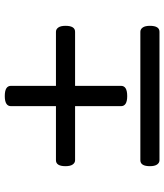

<svg xmlns="http://www.w3.org/2000/svg" viewBox="38 -808 687 803"><g transform="rotate(-90 381.5 -406.5)"><path d="M381 -218Q360 -218 349.5 -224.5Q339 -231 339 -244V-704Q339 -717 349.5 -723.5Q360 -730 381 -730Q403 -730 413.5 -723.5Q424 -717 424 -704V-244Q424 -231 413.5 -224.5Q403 -218 381 -218ZM113 -83Q102 -83 95 -93Q88 -103 88 -123Q88 -163 113 -163H650Q661 -163 668 -153Q675 -143 675 -123Q675 -83 650 -83ZM113 -436Q102 -436 95 -446Q88 -456 88 -476Q88 -516 113 -516H650Q661 -516 668 -506Q675 -496 675 -476Q675 -436 650 -436Z"/></g></svg>

Font: Playwrite IT Moderna
Style: Regular
Weight: 400
Designer: Veronika Burian, José Scaglione
Foundry: TypeTogether
Version: Version 1.002